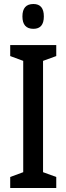

<svg xmlns="http://www.w3.org/2000/svg" viewBox="-20 -939 332 959"><path d="M261 0H31V-55L96 -79V-635L31 -659V-714H261V-659L195 -635V-79L261 -55ZM147 -919Q199 -919 199 -857Q199 -795 147 -795Q92 -795 92 -857Q92 -919 147 -919Z"/></svg>

Font: Noto Sans Gurmukhi ExtraCondensed Medium
Style: Regular
Weight: 500
Width: 2
Designer: Jelle Bosma - Monotype Design Team
Foundry: Monotype Imaging Inc.
Version: Version 2.004; ttfautohint (v1.8.4.7-5d5b)